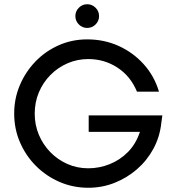

<svg xmlns="http://www.w3.org/2000/svg" viewBox="-20 -878 829 907"><path d="M397 9Q325 9 261.5 -18.5Q198 -46 150 -94Q102 -142 74.5 -205.5Q47 -269 47 -342Q47 -412 73.5 -475Q100 -538 147 -587Q194 -636 257 -664Q320 -692 392 -692Q472 -692 540.5 -661Q609 -630 659 -574.5Q709 -519 731 -445H627Q597 -518 535 -558.5Q473 -599 397 -599Q345 -599 299 -579Q253 -559 218 -523.5Q183 -488 163.5 -441.5Q144 -395 144 -341Q144 -288 163.5 -241.5Q183 -195 217.5 -159.5Q252 -124 298 -103.5Q344 -83 397 -83Q449 -83 498 -102.5Q547 -122 584.5 -160Q622 -198 641 -255H399V-333H747L742 -297Q735 -231 704.5 -175Q674 -119 626.5 -78Q579 -37 520.5 -14Q462 9 397 9ZM392 -746Q369 -746 352.5 -762.5Q336 -779 336 -802Q336 -825 352.5 -841.5Q369 -858 392 -858Q415 -858 431.5 -841.5Q448 -825 448 -802Q448 -779 431.5 -762.5Q415 -746 392 -746Z"/></svg>

Font: Teachers Medium
Style: Regular
Weight: 500
Designer: Alfredo Marco Pradil, Chank Diesel
Version: Version 1.001